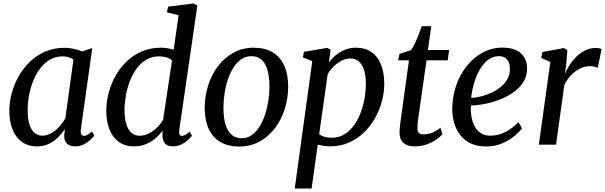

<svg xmlns="http://www.w3.org/2000/svg" viewBox="-20 -837 3501 1111"><path d="M448 -90.5Q445 -67.5 451.5 -59Q458 -50.5 467 -50.5Q476 -50.5 486.8 -57Q497.5 -63.5 512 -77L525.5 -52.5Q520.5 -45 505.2 -30Q490 -15 466.5 -2.5Q443 10 414 10Q385 10 367.8 -5.8Q350.5 -21.5 351.5 -55.5L356 -90Q339.5 -66 316.5 -42.8Q293.5 -19.5 263.2 -4.8Q233 10 195 10Q141.5 10 105.8 -16.5Q70 -43 52 -89.2Q34 -135.5 34 -194.5Q34 -244 47.5 -295.8Q61 -347.5 87.5 -394.8Q114 -442 152.8 -479.5Q191.5 -517 242.5 -538.8Q293.5 -560.5 355.5 -560.5Q379.5 -560.5 407 -554.5Q434.5 -548.5 455.5 -539.5L514 -559ZM405 -492Q392.5 -501.5 376.8 -506.2Q361 -511 343 -511Q302.5 -511 270 -492.5Q237.5 -474 213.2 -442.2Q189 -410.5 172.5 -370Q156 -329.5 148 -285.2Q140 -241 140 -198Q140 -149.5 150.5 -117Q161 -84.5 179.8 -68.2Q198.5 -52 223.5 -52Q246 -52 266.2 -61Q286.5 -70 303.5 -85Q320.5 -100 334.2 -117.2Q348 -134.5 358 -151.5Z M1017.5 -86.5Q1015.5 -68.5 1019 -59.5Q1022.5 -50.5 1031.5 -50.5Q1041 -50.5 1052 -56.5Q1063 -62.5 1078 -75.5L1091 -51.5Q1085.5 -44 1070.2 -29.2Q1055 -14.5 1032.2 -2.2Q1009.5 10 980 10Q950 10 935 -6.5Q920 -23 920 -56L921 -82.5Q906.5 -60 882 -38.5Q857.5 -17 825.8 -3.5Q794 10 756.5 10Q702 10 666 -17Q630 -44 612.5 -90.2Q595 -136.5 595 -195.5Q595 -245 608 -296.5Q621 -348 646.8 -395Q672.5 -442 710.8 -479.5Q749 -517 799.2 -539Q849.5 -561 911.5 -561Q929.5 -561 949 -557.8Q968.5 -554.5 985 -549.5L1013.5 -749L945.5 -766L953 -798.5L1100.5 -817L1122 -805ZM975.5 -487.5Q962 -499.5 942.2 -505.2Q922.5 -511 901.5 -511Q859 -511 826.2 -491.5Q793.5 -472 769.8 -439Q746 -406 730.5 -365.2Q715 -324.5 707.8 -281.5Q700.5 -238.5 700.5 -199.5Q700.5 -153 710.5 -119.8Q720.5 -86.5 740 -69Q759.5 -51.5 787 -51.5Q816.5 -51.5 843.2 -65.8Q870 -80 891.2 -101.8Q912.5 -123.5 924 -145.5Z M1448.5 -561Q1513 -561 1557.2 -534.5Q1601.5 -508 1624.5 -457.8Q1647.5 -407.5 1647.5 -336Q1647.5 -269 1627.8 -206.8Q1608 -144.5 1570.8 -95.2Q1533.5 -46 1481 -17.5Q1428.5 11 1363.5 11Q1300 11 1255.5 -15Q1211 -41 1188 -90.5Q1165 -140 1164.5 -210.5Q1164.5 -278.5 1184.2 -341.5Q1204 -404.5 1241.2 -453.8Q1278.5 -503 1331 -532Q1383.5 -561 1448.5 -561ZM1435 -512Q1401.5 -512 1375.5 -493.8Q1349.5 -475.5 1330 -444.5Q1310.5 -413.5 1297.8 -374.5Q1285 -335.5 1279 -293.5Q1273 -251.5 1273 -212.5Q1273 -153 1285.5 -114.2Q1298 -75.5 1321.8 -56.2Q1345.5 -37 1379 -37Q1411.5 -37 1437.2 -55.5Q1463 -74 1482.2 -105Q1501.5 -136 1514 -174.8Q1526.5 -213.5 1533 -255.2Q1539.5 -297 1539 -336Q1539 -394 1527.5 -433Q1516 -472 1493 -492Q1470 -512 1435 -512Z M1685.5 254 1787 -483.5 1732.5 -505 1739 -537 1873 -560 1893 -549.5 1883 -475Q1899 -497.5 1922.5 -517Q1946 -536.5 1975.2 -548.8Q2004.5 -561 2038 -561Q2093.5 -561 2130.2 -535Q2167 -509 2185.2 -462.2Q2203.5 -415.5 2203.5 -352.5Q2203.5 -302 2189.8 -250.5Q2176 -199 2149.5 -152.2Q2123 -105.5 2084.8 -69Q2046.5 -32.5 1997.2 -11.2Q1948 10 1888.5 10Q1872 10 1853.8 7Q1835.5 4 1818.5 0.5L1783 254ZM1827 -61Q1841 -50 1859.5 -45Q1878 -40 1899.5 -40Q1939.5 -40 1971.2 -58.8Q2003 -77.5 2026.8 -109.8Q2050.5 -142 2066 -182.5Q2081.5 -223 2089.2 -266.8Q2097 -310.5 2097 -352Q2097 -397.5 2086.8 -430.5Q2076.5 -463.5 2056.8 -481Q2037 -498.5 2008.5 -498.5Q1980 -498.5 1954.2 -484.8Q1928.5 -471 1908.2 -450Q1888 -429 1876 -407Z M2403.5 -175.5Q2400.5 -157 2398.8 -143.2Q2397 -129.5 2396.2 -117.8Q2395.5 -106 2395.5 -92.5Q2395.5 -76.5 2403.8 -68Q2412 -59.5 2427.5 -59.5Q2462 -59.5 2487.2 -71.8Q2512.5 -84 2528.5 -98L2540 -60Q2527 -45 2503.8 -28.8Q2480.5 -12.5 2448.5 -1.2Q2416.5 10 2377 10Q2339.5 10 2315.8 -9Q2292 -28 2292 -72Q2292 -77.5 2292.5 -85.2Q2293 -93 2294 -103.5Q2295 -114 2296.8 -127.8Q2298.5 -141.5 2301 -159L2346.5 -488H2283.5L2291.5 -525L2357.5 -546.5Q2368 -558.5 2379.8 -583.2Q2391.5 -608 2402.2 -636.2Q2413 -664.5 2420.5 -685.5H2475.5L2456 -547.5H2579L2570.5 -488H2448Z M3000.5 -94.5Q2986 -74 2956.5 -49.5Q2927 -25 2885.2 -7.2Q2843.5 10.5 2793 10.5Q2740 10.5 2702.2 -8Q2664.5 -26.5 2641.2 -58Q2618 -89.5 2607.2 -128.8Q2596.5 -168 2597 -209.5Q2598 -280.5 2620.2 -344Q2642.5 -407.5 2682 -456.5Q2721.5 -505.5 2774.2 -533.5Q2827 -561.5 2889 -561.5Q2937 -561.5 2968 -546Q2999 -530.5 3014.2 -503.5Q3029.5 -476.5 3030 -442.5Q3030 -396.5 3007.8 -361.5Q2985.5 -326.5 2948.5 -301.2Q2911.5 -276 2868 -259.5Q2824.5 -243 2781.5 -235Q2738.5 -227 2705 -226Q2703 -194 2708 -163Q2713 -132 2726.2 -106.8Q2739.5 -81.5 2762 -66.8Q2784.5 -52 2817 -52Q2847.5 -52 2876 -61.5Q2904.5 -71 2930.8 -88.8Q2957 -106.5 2979.5 -130.5ZM2867 -512Q2831 -512 2802.8 -489.5Q2774.5 -467 2754.2 -430.8Q2734 -394.5 2722 -352.2Q2710 -310 2706.5 -270.5Q2735.5 -272 2767 -280Q2798.5 -288 2827.8 -302.2Q2857 -316.5 2880.5 -336.5Q2904 -356.5 2917.5 -382Q2931 -407.5 2930.5 -437.5Q2930.5 -474.5 2913.8 -493.2Q2897 -512 2867 -512Z M3098 0 3164.5 -478 3112 -502 3118.5 -536 3243 -559 3263 -547 3256 -459 3249 -408Q3258 -433 3275 -459.5Q3292 -486 3315 -508.8Q3338 -531.5 3366.5 -545.5Q3395 -559.5 3427.5 -559.5Q3437.5 -559.5 3447 -557.8Q3456.5 -556 3461 -552.5L3438.5 -443.5Q3433.5 -447.5 3421 -450.8Q3408.5 -454 3391 -454Q3370.5 -454 3349.8 -446.2Q3329 -438.5 3309.2 -424.2Q3289.5 -410 3273.2 -390Q3257 -370 3245.5 -345L3197.5 0Z"/></svg>

Font: Merriweather 36pt
Style: Italic
Weight: 400
Italic angle: -7.8°
Version: Version 2.101